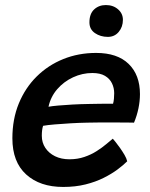

<svg xmlns="http://www.w3.org/2000/svg" viewBox="-20 -743 594 760"><path d="M483.5 -104.5Q468.5 -89.5 445 -72Q421.5 -54.5 390 -38.8Q358.5 -23 318.5 -13Q278.5 -3 230 -3Q138 -3 83.5 -52.5Q29 -102 29 -195.5Q29 -271.5 54.5 -333.5Q80 -395.5 125.2 -440.2Q170.5 -485 230.5 -509.2Q290.5 -533.5 360.5 -533.5Q444.5 -533.5 489.2 -490Q534 -446.5 534 -370.5Q534 -343 528 -314Q522 -285 510.5 -257.5Q504.5 -258 482.5 -258Q460.5 -258 430.8 -258.2Q401 -258.5 372.5 -258.2Q344 -258 325.5 -257.5Q295 -257 260.5 -255Q226 -253 196.5 -250.5Q167 -248 150.5 -245Q145.5 -229.5 145.5 -205.5Q145.5 -178.5 159.5 -157.5Q173.5 -136.5 198 -124.5Q222.5 -112.5 255 -112.5Q287 -112.5 314 -121.8Q341 -131 362.5 -144.8Q384 -158.5 400 -172Q416 -185.5 426.5 -194Q429 -191.5 437 -181.5Q445 -171.5 454.8 -157.8Q464.5 -144 472.8 -130Q481 -116 483.5 -104.5ZM172 -320.5Q185.5 -323 210 -325.2Q234.5 -327.5 266.8 -329.2Q299 -331 335 -331.5Q356 -332 376 -332.2Q396 -332.5 410 -332.5Q424 -332.5 427.5 -332.5Q430 -341 431 -352.2Q432 -363.5 432 -374Q432 -395 423.2 -413.2Q414.5 -431.5 395.5 -442.8Q376.5 -454 345.5 -454Q306 -454 269.2 -437Q232.5 -420 206.5 -390Q180.5 -360 172 -320.5ZM399 -723Q428 -723 447.2 -706.2Q466.5 -689.5 466.5 -664.5Q466.5 -636.5 450 -616.8Q433.5 -597 407 -597Q377.5 -597 355.8 -612Q334 -627 334 -654.5Q334 -688.5 352.8 -705.8Q371.5 -723 399 -723Z"/></svg>

Font: Grandstander Thin Medium
Style: Italic
Weight: 500
Italic angle: -15°
Version: Version 1.200